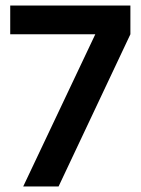

<svg xmlns="http://www.w3.org/2000/svg" viewBox="-20 -675 509 695"><path d="M17 -551V-655H452V-551L192 0H64L325 -551Z"/></svg>

Font: Hind Guntur SemiBold
Style: Regular
Weight: 600
Designer: Manushi Parikh, Hitesh Malaviya
Foundry: Indian Type Foundry
Version: Version 1.000;PS 1.0;hotconv 1.0.86;makeotf.lib2.5.63406; tt